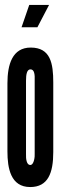

<svg xmlns="http://www.w3.org/2000/svg" viewBox="-20 -747 263 775"><path d="M98 -727 67 -637H131L178 -727ZM195 -414C195 -491 184 -555 104 -555C30 -555 10 -487 10 -411V-136C10 -68 23 8 102 8C174 8 195 -49 195 -133ZM120 -126C121 -117 118 -81 102 -81C88 -81 84 -104 85 -126V-421C85 -448 89 -467 103 -467C119 -467 121 -446 120 -421Z"/></svg>

Font: League Gothic Condensed
Style: Regular
Weight: 400
Width: 3
Designer: Tyler Finck
Foundry: The League of Moveable Type
Version: Version 1.001;PS 001.001;hotconv 1.0.56;makeotf.lib2.0.21325